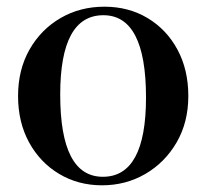

<svg xmlns="http://www.w3.org/2000/svg" viewBox="-20 -543 616 574"><path d="M285 11Q214 11 157 -23Q100 -57 67 -117.2Q34 -177.5 34 -256Q34 -334.5 68.2 -394.8Q102.5 -455 161 -489Q219.5 -523 292 -523Q364.5 -523 421.2 -489Q478 -455 510.5 -394.8Q543 -334.5 543 -256Q543 -177.5 508 -117.2Q473 -57 414.5 -23Q356 11 285 11ZM287.5 -14.5Q416.5 -14.5 416.5 -251.5Q416.5 -497.5 289 -497.5Q160 -497.5 160 -260.5Q160 -14.5 287.5 -14.5Z"/></svg>

Font: Newsreader Display Medium
Style: Regular
Weight: 500
Designer: Hugues Gentile
Foundry: Production Type
Version: Version 1.001